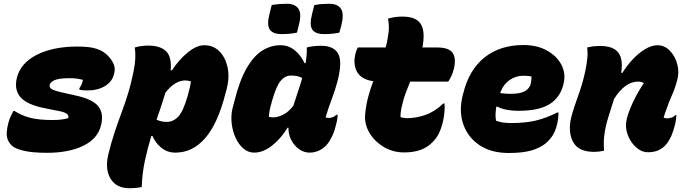

<svg xmlns="http://www.w3.org/2000/svg" viewBox="-20 -799 3640 1019"><path d="M392 -552Q455 -552 491.5 -540.5Q528 -529 553 -503Q576 -479 584 -456.5Q592 -434 587 -414L584 -402Q575 -366 537.5 -342.5Q500 -319 442 -319Q429 -319 419 -320Q409 -321 401 -324V-330Q408 -340 413.5 -352.5Q419 -365 420 -375Q407 -379 390.5 -381.5Q374 -384 349 -384Q294 -384 271 -374Q248 -364 244 -350Q240 -335 254.5 -326Q269 -317 320 -306L382 -292Q471 -273 501.5 -235Q532 -197 516 -133Q498 -62 421.5 -25Q345 12 229 12Q150 12 103.5 0.5Q57 -11 41 -28Q22 -47 17 -72Q12 -97 24 -145Q29 -165 36.5 -181Q44 -197 51 -210H57Q96 -185 141.5 -173.5Q187 -162 260 -162Q284 -162 305 -164.5Q326 -167 342 -172Q351 -197 301 -208L216 -225Q122 -244 88 -284Q54 -324 70 -388Q90 -465 176 -508.5Q262 -552 392 -552Z M695 -547Q730 -557 767 -557Q831 -557 861.5 -527Q892 -497 886 -427L892 -425Q930 -483 977 -521Q1024 -559 1064 -559Q1112 -559 1144 -527Q1176 -495 1187.5 -443Q1199 -391 1184 -330L1177 -305Q1137 -145 1070 -67Q1003 11 911 11Q868 11 836 -15Q804 -41 789 -78L783 -77Q764 -15 749.5 51.5Q735 118 732 194Q716 197 700.5 198.5Q685 200 668 200Q598 200 567.5 150.5Q537 101 554 24Q570 -42 588 -96Q606 -150 624.5 -199.5Q643 -249 659.5 -302.5Q676 -356 689 -421Q704 -493 695 -547ZM963 -372Q908 -372 858 -307Q847 -270 835 -234.5Q823 -199 811 -164Q834 -152 865 -152Q899 -152 925.5 -179.5Q952 -207 975 -287L978 -297Q984 -320 988 -337Q992 -354 993 -367Q978 -372 963 -372Z M1468 -559Q1512 -559 1545 -531.5Q1578 -504 1596 -464H1602Q1610 -513 1608 -547Q1641 -556 1684 -556Q1752 -556 1775 -513.5Q1798 -471 1771 -367Q1760 -324 1741.5 -275.5Q1723 -227 1708 -176Q1717 -173 1727 -173Q1747 -173 1766 -190H1772Q1772 -180 1769.5 -164.5Q1767 -149 1762 -132Q1754 -98 1740 -70.5Q1726 -43 1711 -27Q1673 11 1623 11Q1593 11 1567 -7.5Q1541 -26 1525.5 -56.5Q1510 -87 1511 -121H1506Q1471 -63 1423.5 -26Q1376 11 1329 11Q1297 11 1271.5 -11Q1246 -33 1230 -68.5Q1214 -104 1209.5 -145Q1205 -186 1214 -224L1223 -258Q1251 -372 1289.5 -438Q1328 -504 1373.5 -531.5Q1419 -559 1468 -559ZM1407 -179Q1418 -176 1430 -176Q1455 -176 1484 -191Q1513 -206 1537 -238Q1549 -277 1561.5 -313Q1574 -349 1584 -385Q1562 -398 1524 -398Q1493 -398 1469.5 -370Q1446 -342 1424 -264L1421 -253Q1408 -209 1407 -179ZM1422 -772Q1442 -776 1462.5 -777.5Q1483 -779 1502 -779Q1546 -779 1564 -752.5Q1582 -726 1566 -666L1556 -626Q1520 -618 1475 -618Q1428 -618 1411.5 -642.5Q1395 -667 1411 -728ZM1648 -772Q1668 -776 1688 -777.5Q1708 -779 1727 -779Q1772 -779 1789.5 -752.5Q1807 -726 1792 -666L1781 -626Q1746 -618 1701 -618Q1653 -618 1637 -642.5Q1621 -667 1637 -728Z M1879 -547H2027Q2035 -577 2039 -605Q2049 -656 2039 -700Q2059 -706 2077.5 -708.5Q2096 -711 2115 -711Q2185 -711 2210.5 -675.5Q2236 -640 2225 -566Q2224 -557 2222 -547H2301Q2363 -547 2382.5 -518Q2402 -489 2389 -434Q2379 -395 2359 -366H2157Q2144 -335 2133 -305Q2122 -275 2115 -245Q2109 -221 2107 -204.5Q2105 -188 2106 -177Q2113 -175 2121.5 -173.5Q2130 -172 2144 -172Q2188 -172 2237.5 -189Q2287 -206 2333 -250H2339Q2341 -229 2339 -205.5Q2337 -182 2332 -159Q2323 -119 2309.5 -91.5Q2296 -64 2274 -43Q2223 10 2125 10Q2066 10 2017 -19Q1968 -48 1940.5 -94.5Q1913 -141 1918 -194Q1923 -243 1934.5 -286Q1946 -329 1961 -368Q1898 -377 1875.5 -417Q1853 -457 1866 -512Q1871 -533 1879 -547Z M2758 -560Q2831 -560 2883.5 -530.5Q2936 -501 2960 -454.5Q2984 -408 2971 -355L2970 -350Q2952 -280 2895.5 -245.5Q2839 -211 2733 -211Q2696 -211 2666.5 -217Q2637 -223 2620 -233H2614Q2611 -213 2610 -194Q2609 -175 2613 -158Q2632 -151 2651.5 -148.5Q2671 -146 2693 -146Q2768 -146 2823 -159Q2878 -172 2938 -202H2944Q2944 -166 2935 -133Q2926 -99 2911 -77Q2896 -55 2876 -38Q2845 -13 2798.5 0Q2752 13 2680 13Q2587 13 2525 -28.5Q2463 -70 2439 -139Q2415 -208 2435 -290L2439 -305Q2470 -430 2552.5 -495Q2635 -560 2758 -560ZM2757 -397Q2718 -397 2685 -374.5Q2652 -352 2634 -305Q2650 -303 2663.5 -302Q2677 -301 2690 -301Q2741 -301 2765.5 -315Q2790 -329 2797 -354Q2799 -366 2800 -375.5Q2801 -385 2801 -393Q2785 -397 2757 -397Z M3096 -547Q3113 -551 3130 -553Q3147 -555 3165 -555Q3234 -555 3261 -520.5Q3288 -486 3277 -413L3283 -412Q3307 -451 3338.5 -484.5Q3370 -518 3404.5 -538.5Q3439 -559 3469 -559Q3507 -559 3535 -530Q3563 -501 3574.5 -458.5Q3586 -416 3574 -373Q3563 -331 3546 -293Q3529 -255 3518 -222Q3514 -211 3509 -197Q3504 -183 3502 -175Q3510 -171 3521 -171Q3531 -171 3543 -174.5Q3555 -178 3564 -188H3570Q3569 -176 3567.5 -164Q3566 -152 3562 -136Q3552 -97 3540.5 -72.5Q3529 -48 3515 -32Q3499 -13 3475.5 -2Q3452 9 3419 9Q3385 9 3356 -17Q3327 -43 3312 -82Q3297 -121 3305 -161Q3313 -200 3338.5 -254.5Q3364 -309 3397 -358Q3384 -366 3367 -366Q3297 -366 3239 -274Q3223 -223 3209 -178.5Q3195 -134 3188.5 -91Q3182 -48 3186 1Q3158 7 3134 7Q3055 7 3026 -38.5Q2997 -84 3007 -153Q3013 -188 3027.5 -230Q3042 -272 3058.5 -320Q3075 -368 3086 -421Q3094 -458 3097 -489.5Q3100 -521 3096 -547Z"/></svg>

Font: Recursive Mn Csl St Blk
Style: Italic
Weight: 900
Italic angle: -15°
Monospace: yes
Version: Version 1.079;hotconv 1.0.112;makeotfexe 2.5.65598; ttfautoh